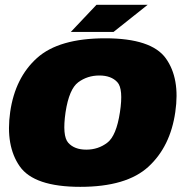

<svg xmlns="http://www.w3.org/2000/svg" viewBox="-20 -756 766 782"><path d="M307 5Q495.5 5 584.8 -77.2Q674 -159.5 694 -300Q714 -436.5 655.5 -518.2Q597 -600 408.5 -600Q220 -600 130.8 -519.8Q41.5 -439.5 21.5 -300Q2 -162.5 60.2 -78.8Q118.5 5 307 5ZM331.5 -146.5Q283 -146.5 258 -174.5Q233 -202.5 247 -299Q261.5 -393.5 298.8 -421Q336 -448.5 384.5 -448.5Q433 -448.5 458 -421.2Q483 -394 468.5 -299Q454 -203 417 -174.8Q380 -146.5 331.5 -146.5ZM342 -626H442.5L581.5 -736.5H448ZM268.5 -626H368.5L503 -736.5H373Z"/></svg>

Font: Anybody UltraCondensed Thin Black
Style: Italic
Weight: 900
Italic angle: -10°
Version: Version 1.111